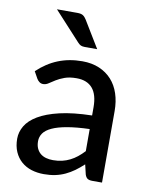

<svg xmlns="http://www.w3.org/2000/svg" viewBox="-83 -787 666 856"><g transform="rotate(10 250.0 -359.0)"><path d="M341.5 -225.5Q282 -223.5 240.5 -216.2Q199 -209 173 -197Q147 -185 135.5 -168.8Q124 -152.5 124 -132.5Q124 -113.5 130.2 -99.8Q136.5 -86 147.2 -77.2Q158 -68.5 172.5 -64.5Q187 -60.5 204 -60.5Q226.5 -60.5 245.2 -65Q264 -69.5 280.5 -77.8Q297 -86 312 -98Q327 -110 341.5 -125.5ZM55.5 -437Q98 -477.5 147.8 -497.5Q197.5 -517.5 257 -517.5Q300.5 -517.5 334 -503.2Q367.5 -489 390.5 -463.5Q413.5 -438 425.2 -402.5Q437 -367 437 -324V0H393.5Q379 0 371.5 -4.8Q364 -9.5 359.5 -22.5L349 -67Q329.5 -49 310.5 -35.2Q291.5 -21.5 270.8 -11.8Q250 -2 226.5 3Q203 8 174.5 8Q144.5 8 118.2 -0.2Q92 -8.5 72.5 -25.5Q53 -42.5 41.8 -68Q30.5 -93.5 30.5 -127.5Q30.5 -157.5 46.8 -185.2Q63 -213 99.8 -235Q136.5 -257 195.8 -271Q255 -285 341.5 -287V-324Q341.5 -381.5 317 -410Q292.5 -438.5 245 -438.5Q213 -438.5 191.2 -430.5Q169.5 -422.5 153.8 -412.8Q138 -403 126.2 -395Q114.5 -387 102 -387Q92 -387 84.8 -392.5Q77.5 -398 73 -405.5ZM197.5 -726Q215 -726 223.5 -720.2Q232 -714.5 239 -703L312.5 -582H257Q245.5 -582 238.2 -585.2Q231 -588.5 223.5 -597L105 -726Z"/></g></svg>

Font: TypoPRO Lato
Style: Regular
Weight: 500
Designer: Lukasz Dziedzic with Adam Twardoch and Botio Nikoltchev
Foundry: tyPoland Lukasz Dziedzic
Version: Version 2.010; 2014-09-01; http://www.latofonts.com/